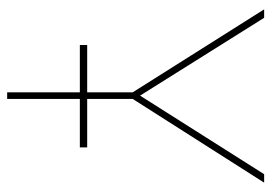

<svg xmlns="http://www.w3.org/2000/svg" viewBox="-128 -612 740 523"><g transform="rotate(90 241.5 -350.0)"><path d="M102 -218V-198H381V-218ZM249 -342 477 -700H454L240 -362L28 -700H5L231 -342V0H249Z"/></g></svg>

Font: Advent Pro Thin
Style: Regular
Weight: 250
Version: Version 3.000